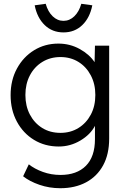

<svg xmlns="http://www.w3.org/2000/svg" viewBox="-20 -763 669 1013"><path d="M298 230Q240 230 188 212Q136 194 102 167L132 104Q162 128 206 144Q250 160 299 160Q385 160 433 112Q481 64 481 -29V-99Q457 -53 404 -21.5Q351 10 290 10Q217 10 159.5 -25Q102 -60 69 -121.5Q36 -183 36 -261Q36 -340 69.5 -401.5Q103 -463 160 -498Q217 -533 288 -533Q349 -533 400.5 -504.5Q452 -476 479 -435L481 -522H556V-32Q556 51 524 109.5Q492 168 434 199Q376 230 298 230ZM299 -62Q352 -62 393.5 -87.5Q435 -113 459 -158Q483 -203 483 -262Q483 -320 459 -365.5Q435 -411 393.5 -436.5Q352 -462 299 -462Q245 -462 203 -436Q161 -410 137.5 -365Q114 -320 114 -262Q114 -204 137.5 -159Q161 -114 202.5 -88Q244 -62 299 -62ZM315 -592Q256 -592 216 -630.5Q176 -669 163 -735L221 -743Q233 -701 258 -677Q283 -653 315 -653Q347 -653 372 -677Q397 -701 409 -743L467 -735Q454 -669 414 -630.5Q374 -592 315 -592Z"/></svg>

Font: Lexend Deca Light
Style: Regular
Weight: 300
Designer: Bonnie Shaver-Troup, Thomas Jockin
Foundry: Lexend
Version: Version 1.008; ttfautohint (v1.8.4.7-5d5b)